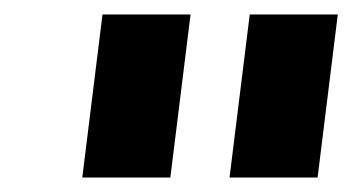

<svg xmlns="http://www.w3.org/2000/svg" viewBox="-20 -747 488 266"><path d="M94 -501 122 -727H244L216 -501ZM298 -501 326 -727H448L420 -501Z"/></svg>

Font: Expletus Sans
Style: Italic
Weight: 400
Italic angle: -7°
Designer: Jasper de Waard
Foundry: Designtown
Version: Version 7.500